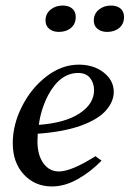

<svg xmlns="http://www.w3.org/2000/svg" viewBox="-20 -663 467 692"><path d="M26 -147Q26 -214 59.5 -280Q93 -346 148 -388Q203 -430 264 -430Q318 -430 354 -401.5Q390 -373 390 -332Q390 -297 362 -265Q334 -233 272.5 -210.5Q211 -188 116 -181L115 -154Q115 -104 136.5 -74.5Q158 -45 192 -45Q237 -45 324 -100L346 -84Q306 -43 259.5 -17Q213 9 167 9Q106 9 66 -34Q26 -77 26 -147ZM319 -338Q319 -364 304.5 -382Q290 -400 262 -400Q196 -400 153 -319Q127 -268 120 -213Q215 -220 267 -254.5Q319 -289 319 -338ZM318 -589Q318 -613 336 -628Q354 -643 380 -643Q402 -643 414.5 -632Q427 -621 427 -602Q427 -577 410 -562.5Q393 -548 366 -548Q345 -548 331.5 -559Q318 -570 318 -589ZM144 -589Q144 -613 162 -628Q180 -643 206 -643Q228 -643 240.5 -632Q253 -621 253 -602Q253 -577 236 -562.5Q219 -548 192 -548Q171 -548 157.5 -559Q144 -570 144 -589Z"/></svg>

Font: Unna
Style: Italic
Weight: 400
Italic angle: -8.05°
Designer: Jorge de Buen Unna
Foundry: Omnibus-Type
Version: Version 2.008